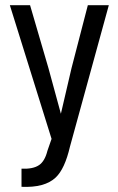

<svg xmlns="http://www.w3.org/2000/svg" viewBox="-20 -720 457 741"><path d="M250 -154Q230 -68 195 -35Q153 5 63 1V-69Q108 -67 131 -83Q153 -98 163 -138L179 -184L18 -700H96L167 -457L215 -281L256 -457L319 -700H400Z"/></svg>

Font: Adderley Regular
Style: Regular
Weight: 400
Designer: gorohovskiy
Version: Version 1.003 November 13, 2017